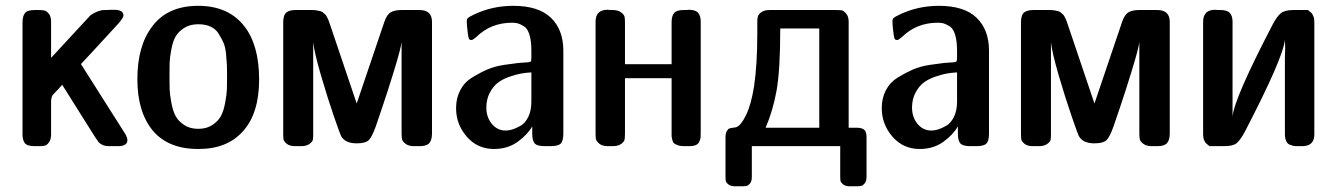

<svg xmlns="http://www.w3.org/2000/svg" viewBox="-20 -507 4639 666"><path d="M58.1 -41V-429.2Q58.1 -450.2 66.2 -461.2Q74.2 -472.2 101.1 -472.2H113.8Q126 -472.2 133.5 -470.7Q141.1 -469.2 149.2 -459.7Q157.2 -450.2 157.2 -431.2V-306.2Q284.2 -444.3 293.9 -454.1Q320.8 -472.2 341.8 -472.2H349.1Q352.1 -472.2 359.1 -472.7Q366.2 -473.1 370.1 -473.1H376Q408.2 -473.1 408.2 -453.1Q408.2 -446.3 392.1 -426.8Q264.2 -287.6 261.2 -285.2V-284.2L416 -40Q421.9 -27.8 421.9 -21Q421.9 0 389.2 0H359.9Q344.7 0 335.4 -4.4Q326.2 -8.8 322 -13.9Q317.9 -19 308.1 -34.2L195.8 -212.9Q189.9 -206.1 181.9 -197.5Q173.8 -189 170.9 -186Q168 -183.1 164.1 -178.5Q160.2 -173.8 159.7 -170.9Q159.2 -168 158.2 -164.6Q157.2 -161.1 157.2 -155.8V-42Q157.2 -22.9 149.7 -12.9Q142.1 -2.9 134.5 -1.5Q127 0 113.8 0H101.1Q74.2 0 66.2 -10.5Q58.1 -21 58.1 -41Z M456.5 -231.9Q456.5 -348.1 507.8 -415Q561 -486.8 667.5 -486.8Q771.5 -486.8 826.7 -417Q878.4 -352.1 878.9 -231.9Q878.9 -113.8 822.8 -51.8Q767.6 10.3 667.5 9.8Q563.5 9.8 509.8 -54.2Q456.5 -119.1 456.5 -231.9ZM767.6 -244.1Q767.6 -267.1 767.1 -280.5Q766.6 -293.9 764.2 -319.1Q761.7 -344.2 755.1 -359.1Q748.5 -374 738 -390.6Q727.5 -407.2 709.7 -415Q691.9 -422.9 667.5 -422.9Q638.7 -422.9 618.7 -409.9Q598.6 -397 589.1 -380.4Q579.6 -363.8 574.2 -335Q568.8 -306.2 568.4 -289.6Q567.9 -272.9 567.9 -243.9Q567.9 -214.8 568.4 -198Q568.8 -181.2 574.2 -151.6Q579.6 -122.1 589.1 -104.5Q598.6 -86.9 618.7 -73.5Q638.7 -60.1 667.7 -60.1Q696.8 -60.1 716.8 -73.5Q736.8 -86.9 746.3 -104.5Q755.9 -122.1 761.2 -151.6Q766.6 -181.2 767.1 -198Q767.6 -214.8 767.6 -244.1Z M962.4 -44.9V-432.1Q963.4 -457 974.4 -464.6Q985.4 -472.2 1005.4 -472.2H1063.5Q1072.3 -472.2 1079.8 -470.7Q1087.4 -469.2 1092.3 -468Q1097.2 -466.8 1101.8 -462.4Q1106.4 -458 1108.9 -456.1Q1111.3 -454.1 1114.7 -447Q1118.2 -439.9 1119.1 -438Q1120.1 -436 1123.3 -426Q1126.5 -416 1127.4 -414.1L1217.3 -147.9L1313.5 -432.1Q1322.3 -457 1335.7 -464.6Q1349.1 -472.2 1373 -472.2H1435.1Q1478 -472.2 1478.5 -432.1V-44.9Q1478.5 -21 1469 -10.5Q1459.5 0 1436 0H1416.5Q1397.5 0 1387 -8.1Q1376.5 -16.1 1374.8 -23.4Q1373 -30.8 1373 -43.9V-360.8Q1370.1 -337.9 1347.7 -264.4Q1325.2 -190.9 1304.7 -130.9Q1284.2 -70.8 1283.2 -67.9Q1270 -30.8 1258.5 -20.3Q1247.1 -9.8 1217.3 -9.8H1216.3Q1177.2 -9.8 1163.1 -35.2Q1160.2 -40 1138.7 -102.1Q1117.2 -164.1 1093.8 -244.1Q1070.3 -324.2 1066.4 -360.8V-43.9Q1066.4 -43 1066.4 -42Q1066.4 -29.8 1065.4 -22.9Q1064.5 -16.1 1054 -8.1Q1043.5 0 1024.4 0H1003.4Q984.4 0 974.4 -8.5Q964.4 -17.1 963.4 -23.9Q962.4 -30.8 962.4 -44.9Z M1562 -131.8Q1562 -167 1576.7 -194.6Q1591.3 -222.2 1618.2 -238.5Q1645 -254.9 1670.2 -265.9Q1695.3 -276.9 1729.2 -282Q1763.2 -287.1 1778.1 -288.6Q1793 -290 1812 -291Q1819.8 -292 1821.5 -294.4Q1823.2 -296.9 1823.2 -310.1V-330.1Q1823.2 -364.3 1816.7 -386.2Q1810.1 -408.2 1797.1 -416Q1784.2 -423.8 1776.1 -426Q1768.1 -428.2 1756.3 -428.2Q1682.1 -428.2 1631.3 -377.9Q1620.1 -368.2 1615.2 -368.2Q1608.4 -368.2 1606.2 -373.5Q1604 -378.9 1602.1 -397Q1599.1 -420.9 1599.1 -433.1Q1599.1 -440.9 1603 -444.6Q1606.9 -448.2 1623 -456.1Q1687 -486.8 1760.3 -486.8Q1848.1 -486.8 1891.1 -445.3Q1934.1 -403.8 1934.1 -331.1V-43.9Q1934.1 -18.1 1925 -9Q1916 0 1890.1 0H1870.1Q1843.3 0 1834.7 -9.5Q1826.2 -19 1826.2 -43.9V-68.8Q1810.1 -40 1775.6 -15.1Q1741.2 9.8 1693.4 9.8Q1636.2 9.8 1599.1 -33Q1562 -75.7 1562 -131.8ZM1667 -133.8Q1667 -100.6 1686 -77.4Q1705.1 -54.2 1734.4 -54.2Q1744.1 -54.2 1756.1 -57.6Q1768.1 -61 1784.7 -70.1Q1801.3 -79.1 1812.3 -101.1Q1823.2 -123 1823.2 -154.8V-255.9Q1805.2 -254.9 1788.1 -252Q1771 -249 1747.6 -241Q1724.1 -232.9 1707.5 -220.5Q1690.9 -208 1679 -185.3Q1667 -162.6 1667 -133.8Z M2045.9 -46.9V-432.1Q2045.9 -473.1 2087.9 -473.1Q2089.8 -473.1 2092.8 -472.7Q2095.7 -472.2 2097.7 -472.2H2105Q2124 -472.2 2134.5 -464.1Q2145 -456.1 2146.5 -448.5Q2147.9 -440.9 2147.9 -429.2V-284.2H2309.6V-429.2Q2309.6 -451.2 2318.1 -461.7Q2326.7 -472.2 2351.6 -472.2H2359.9Q2361.8 -472.2 2364.7 -472.7Q2367.7 -473.1 2368.7 -473.1Q2392.6 -473.1 2401.6 -462.6Q2410.6 -452.1 2410.6 -432.1V-46.9Q2410.6 -34.7 2410.2 -30.3Q2409.7 -25.9 2406.2 -16.8Q2402.8 -7.8 2393.8 -3.9Q2384.8 0 2368.7 0H2353Q2339.8 0 2330.8 -3.4Q2321.8 -6.8 2317.9 -10Q2314 -13.2 2311.8 -22.7Q2309.6 -32.2 2309.6 -34.2Q2309.6 -36.1 2309.6 -46.9V-235.8H2147.9V-46.9Q2147.9 -30.8 2146.5 -22.9Q2145 -15.1 2134.5 -7.6Q2124 0 2104 0H2088.9Q2068.8 0 2058.3 -9Q2047.9 -18.1 2046.9 -25.4Q2045.9 -32.7 2045.9 -46.9Z M2496.6 -30.8Q2496.6 -44.9 2501.2 -52.5Q2505.9 -60.1 2510.3 -61.5Q2514.6 -63 2523.2 -64Q2531.7 -64.9 2533.7 -65.9Q2549.8 -70.8 2567.9 -107.9Q2585.9 -145 2595.7 -208Q2606.9 -283.2 2606.9 -392.1V-432.1Q2606.9 -443.4 2608.9 -450.2Q2610.8 -457 2620.8 -464.6Q2630.9 -472.2 2649.9 -472.2H2880.9Q2893.1 -472.2 2899.4 -471.2Q2905.8 -470.2 2914.8 -460.2Q2923.8 -450.2 2923.8 -431.2V-64H2950.7Q2968.8 -64 2977.3 -57.4Q2985.8 -50.8 2985.8 -30.8V106Q2985.8 121.1 2979.7 128.7Q2973.6 136.2 2967.8 137.7Q2961.9 139.2 2950.7 139.2H2927.7Q2912.6 139.2 2904.5 132.6Q2896.5 126 2895.5 120.6Q2894.5 115.2 2894.5 104V0H2587.9V106.9Q2587.9 122.1 2581.3 129.6Q2574.7 137.2 2568.6 138.2Q2562.5 139.2 2551.8 139.2H2529.8Q2514.6 139.2 2506.6 132.6Q2498.5 126 2497.6 120.6Q2496.6 115.2 2496.6 104ZM2635.7 -64H2821.8V-408.2H2686.5Q2686.5 -263.2 2673.6 -192.1Q2660.6 -121.1 2635.7 -64Z M3038.6 -131.8Q3038.6 -167 3053.2 -194.6Q3067.9 -222.2 3094.7 -238.5Q3121.6 -254.9 3146.7 -265.9Q3171.9 -276.9 3205.8 -282Q3239.7 -287.1 3254.6 -288.6Q3269.5 -290 3288.6 -291Q3296.4 -292 3298.1 -294.4Q3299.8 -296.9 3299.8 -310.1V-330.1Q3299.8 -364.3 3293.2 -386.2Q3286.6 -408.2 3273.7 -416Q3260.7 -423.8 3252.7 -426Q3244.6 -428.2 3232.9 -428.2Q3158.7 -428.2 3107.9 -377.9Q3096.7 -368.2 3091.8 -368.2Q3085 -368.2 3082.8 -373.5Q3080.6 -378.9 3078.6 -397Q3075.7 -420.9 3075.7 -433.1Q3075.7 -440.9 3079.6 -444.6Q3083.5 -448.2 3099.6 -456.1Q3163.6 -486.8 3236.8 -486.8Q3324.7 -486.8 3367.7 -445.3Q3410.6 -403.8 3410.6 -331.1V-43.9Q3410.6 -18.1 3401.6 -9Q3392.6 0 3366.7 0H3346.7Q3319.8 0 3311.3 -9.5Q3302.7 -19 3302.7 -43.9V-68.8Q3286.6 -40 3252.2 -15.1Q3217.8 9.8 3169.9 9.8Q3112.8 9.8 3075.7 -33Q3038.6 -75.7 3038.6 -131.8ZM3143.6 -133.8Q3143.6 -100.6 3162.6 -77.4Q3181.6 -54.2 3210.9 -54.2Q3220.7 -54.2 3232.7 -57.6Q3244.6 -61 3261.2 -70.1Q3277.8 -79.1 3288.8 -101.1Q3299.8 -123 3299.8 -154.8V-255.9Q3281.7 -254.9 3264.6 -252Q3247.6 -249 3224.1 -241Q3200.7 -232.9 3184.1 -220.5Q3167.5 -208 3155.5 -185.3Q3143.6 -162.6 3143.6 -133.8Z M3521.5 -44.9V-432.1Q3522.5 -457 3533.4 -464.6Q3544.4 -472.2 3564.5 -472.2H3622.6Q3631.3 -472.2 3638.9 -470.7Q3646.5 -469.2 3651.4 -468Q3656.2 -466.8 3660.9 -462.4Q3665.5 -458 3668 -456.1Q3670.4 -454.1 3673.8 -447Q3677.2 -439.9 3678.2 -438Q3679.2 -436 3682.4 -426Q3685.5 -416 3686.5 -414.1L3776.4 -147.9L3872.6 -432.1Q3881.3 -457 3894.8 -464.6Q3908.2 -472.2 3932.1 -472.2H3994.1Q4037.1 -472.2 4037.6 -432.1V-44.9Q4037.6 -21 4028.1 -10.5Q4018.6 0 3995.1 0H3975.6Q3956.5 0 3946 -8.1Q3935.5 -16.1 3933.8 -23.4Q3932.1 -30.8 3932.1 -43.9V-360.8Q3929.2 -337.9 3906.7 -264.4Q3884.3 -190.9 3863.8 -130.9Q3843.3 -70.8 3842.3 -67.9Q3829.1 -30.8 3817.6 -20.3Q3806.2 -9.8 3776.4 -9.8H3775.4Q3736.3 -9.8 3722.2 -35.2Q3719.2 -40 3697.8 -102.1Q3676.3 -164.1 3652.8 -244.1Q3629.4 -324.2 3625.5 -360.8V-43.9Q3625.5 -43 3625.5 -42Q3625.5 -29.8 3624.5 -22.9Q3623.5 -16.1 3613 -8.1Q3602.5 0 3583.5 0H3562.5Q3543.5 0 3533.4 -8.5Q3523.4 -17.1 3522.5 -23.9Q3521.5 -30.8 3521.5 -44.9Z M4153.3 -41V-431.2Q4153.3 -473.1 4195.3 -473.1Q4197.3 -473.1 4200.2 -472.7Q4203.1 -472.2 4205.1 -472.2H4213.4Q4237.3 -472.2 4246.3 -461.7Q4255.4 -451.2 4255.4 -431.2V-103Q4261.2 -166 4395 -422.9Q4409.2 -449.7 4422.6 -460.9Q4436 -472.2 4466.3 -472.2H4517.1Q4525.9 -465.3 4529.1 -462.2Q4532.2 -459 4535.6 -450.9Q4539.1 -442.9 4539.1 -431.2V-41Q4539.1 0 4497.1 0H4479Q4471.2 0 4466.8 -1Q4462.4 -2 4454.3 -4.9Q4446.3 -7.8 4441.7 -17.3Q4437 -26.9 4437 -42V-309.1Q4437 -314 4437.5 -325Q4438 -335.9 4438 -341.1Q4438 -346.2 4437.5 -355Q4437 -363.8 4437 -369.1Q4431.2 -306.2 4297.4 -48.8Q4282.2 -21 4269.8 -10.5Q4257.3 0 4226.1 0H4175.3Q4166.5 -6.8 4163.3 -10Q4160.2 -13.2 4156.7 -21Q4153.3 -28.8 4153.3 -41Z"/></svg>

Font: CMU Sans Serif Demi Condensed
Style: DemiCondensed
Weight: 600
Width: 3
Version: Version 0.7.0